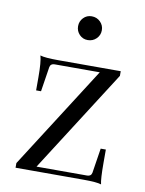

<svg xmlns="http://www.w3.org/2000/svg" viewBox="-74 -673 554 732"><g transform="rotate(10 202.5 -306.5)"><path d="M222 -527Q203 -527 190 -540.5Q177 -554 177 -573Q177 -592 190 -605.5Q203 -619 222 -619Q242 -619 255.5 -605.5Q269 -592 269 -573Q269 -554 255.5 -540.5Q242 -527 222 -527ZM363 -77Q363 -14 368 6Q351 0 298 0H36V-18L289 -414H114Q99 -414 96 -400L81 -304H62V-354Q62 -415 55 -438Q73 -432 126 -432H367V-414L114 -18H310Q325 -18 328 -32L343 -128H363Z"/></g></svg>

Font: Arapey Thin
Style: Regular
Weight: 100
Designer: Eduardo Rodriguez Tunni
Foundry: Eduardo Rodriguez Tunni
Version: Version 4.000;hotconv 1.0.109;makeotfexe 2.5.65596